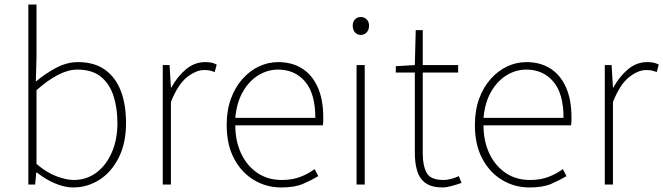

<svg xmlns="http://www.w3.org/2000/svg" viewBox="-20 -814 2926 847"><path d="M302 13Q265 13 222.5 -5Q180 -23 143 -53H140L135 0H105V-794H141V-560L138 -454Q179 -489 227 -514.5Q275 -540 324 -540Q396 -540 443 -506.5Q490 -473 513 -413Q536 -353 536 -271Q536 -182 503.5 -118Q471 -54 418 -20.5Q365 13 302 13ZM305 -20Q361 -20 404.5 -52Q448 -84 473 -141Q498 -198 498 -271Q498 -338 480.5 -391.5Q463 -445 424.5 -476Q386 -507 321 -507Q281 -507 235.5 -483.5Q190 -460 141 -416V-91Q186 -52 230 -36Q274 -20 305 -20Z M698 0V-527H728L734 -428H736Q762 -476 800 -508Q838 -540 885 -540Q899 -540 911 -538Q923 -536 936 -529L927 -496Q914 -501 905 -503Q896 -505 880 -505Q845 -505 805 -473.5Q765 -442 734 -364V0Z M1221 13Q1155 13 1100 -20Q1045 -53 1012.5 -114.5Q980 -176 980 -262Q980 -327 998.5 -378Q1017 -429 1049.5 -465.5Q1082 -502 1122.5 -521Q1163 -540 1207 -540Q1268 -540 1312.5 -512Q1357 -484 1381.5 -429.5Q1406 -375 1406 -297Q1406 -289 1406 -280.5Q1406 -272 1404 -261H1018Q1018 -192 1043.5 -137.5Q1069 -83 1115 -51.5Q1161 -20 1223 -20Q1268 -20 1303 -33Q1338 -46 1368 -68L1384 -37Q1354 -19 1317 -3Q1280 13 1221 13ZM1018 -294H1371Q1371 -401 1326 -454Q1281 -507 1207 -507Q1160 -507 1119 -481.5Q1078 -456 1051 -408.5Q1024 -361 1018 -294Z M1553 0V-527H1589V0ZM1572 -660Q1556 -660 1546 -671Q1536 -682 1536 -701Q1536 -718 1546 -728.5Q1556 -739 1572 -739Q1587 -739 1597.5 -728.5Q1608 -718 1608 -701Q1608 -682 1597.5 -671Q1587 -660 1572 -660Z M1934 13Q1885 13 1858 -6Q1831 -25 1820.5 -59.5Q1810 -94 1810 -140V-494H1726V-522L1810 -527L1814 -681H1845V-527H2001V-494H1845V-135Q1845 -84 1862 -52Q1879 -20 1937 -20Q1952 -20 1971 -25Q1990 -30 2004 -37L2016 -7Q1993 1 1970.5 7Q1948 13 1934 13Z M2316 13Q2250 13 2195 -20Q2140 -53 2107.5 -114.5Q2075 -176 2075 -262Q2075 -327 2093.5 -378Q2112 -429 2144.5 -465.5Q2177 -502 2217.5 -521Q2258 -540 2302 -540Q2363 -540 2407.5 -512Q2452 -484 2476.5 -429.5Q2501 -375 2501 -297Q2501 -289 2501 -280.5Q2501 -272 2499 -261H2113Q2113 -192 2138.5 -137.5Q2164 -83 2210 -51.5Q2256 -20 2318 -20Q2363 -20 2398 -33Q2433 -46 2463 -68L2479 -37Q2449 -19 2412 -3Q2375 13 2316 13ZM2113 -294H2466Q2466 -401 2421 -454Q2376 -507 2302 -507Q2255 -507 2214 -481.5Q2173 -456 2146 -408.5Q2119 -361 2113 -294Z M2648 0V-527H2678L2684 -428H2686Q2712 -476 2750 -508Q2788 -540 2835 -540Q2849 -540 2861 -538Q2873 -536 2886 -529L2877 -496Q2864 -501 2855 -503Q2846 -505 2830 -505Q2795 -505 2755 -473.5Q2715 -442 2684 -364V0Z"/></svg>

Font: Noto Sans SC Thin Thin
Style: Regular
Weight: 250
Version: Version 2.004-H2;hotconv 1.0.118;makeotfexe 2.5.65603